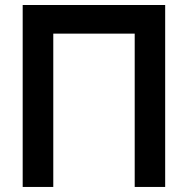

<svg xmlns="http://www.w3.org/2000/svg" viewBox="-20 -740 744 760"><path d="M190.9 0H69.8V-720.2H633.8V0H513.2V-606.9H190.9Z"/></svg>

Font: Vela Sans Bd
Style: Bold
Weight: 700
Designer: Principal design: Mikhail Sharanda - project Manrope.
Design modification: Ravid Balaliev
Foundry: Mikhail Sharanda
Version: Version 1.001